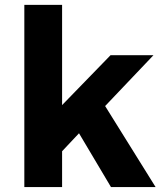

<svg xmlns="http://www.w3.org/2000/svg" viewBox="-20 -762 659 782"><path d="M232.9 0H79.1V-742.2H232.9V-334L430.2 -537.1H605L408.2 -330.1L613.8 0H432.1L301.8 -219.2L232.9 -146Z"/></svg>

Font: Montserrat-SemiBold
Style: Regular
Weight: 600
Designer: Julieta Ulanovsky
Foundry: Julieta Ulanovsky
Version: Version 6.001